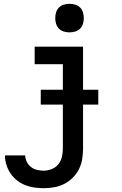

<svg xmlns="http://www.w3.org/2000/svg" viewBox="-20 -775 640 1008"><path d="M210 213Q185 213 160 209.5Q135 206 111.5 196.5Q88 187 68.5 171.5Q49 156 35 135Q21 114 13.5 90Q6 66 6 41H112Q113 59 121 75Q129 91 143 102Q157 113 174.5 117Q192 121 210 121Q231 121 252 112.5Q273 104 286.5 87Q300 70 305 48.5Q310 27 310 5V-438H162V-530H416V5Q416 33 411.5 60.5Q407 88 394.5 113Q382 138 362 158Q342 178 317.5 190.5Q293 203 265 208Q237 213 210 213ZM345 -605Q330 -605 315 -609.5Q300 -614 289.5 -624.5Q279 -635 274.5 -650Q270 -665 270 -680Q270 -695 274.5 -710Q279 -725 289.5 -735.5Q300 -746 315 -750.5Q330 -755 345 -755Q360 -755 375 -750.5Q390 -746 400.5 -735.5Q411 -725 415.5 -710Q420 -695 420 -680Q420 -665 415.5 -650Q411 -635 400.5 -624.5Q390 -614 375 -609.5Q360 -605 345 -605ZM194 -226V-304H496V-226Z"/></svg>

Font: Iosevka Slab Semibold Extended
Style: Regular
Weight: 600
Width: 7
Monospace: yes
Designer: Belleve Invis
Foundry: Belleve Invis
Version: Version 11.1.0; ttfautohint (v1.8.3)